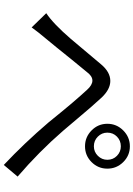

<svg xmlns="http://www.w3.org/2000/svg" viewBox="138 -886 723 1040"><g transform="rotate(90 500.0 -366.5)"><path d="M773 -513Q803 -513 824.5 -534.5Q846 -556 846 -586Q846 -617 824.5 -638Q803 -659 773 -659Q742 -659 720.5 -638Q699 -617 699 -586Q699 -556 720.5 -534.5Q742 -513 773 -513ZM773 -465Q723 -465 687 -500.5Q651 -536 651 -586Q651 -636 687 -672Q723 -708 773 -708Q823 -708 858.5 -672Q894 -636 894 -586Q894 -536 858.5 -500.5Q823 -465 773 -465ZM874 -25Q756 -136 644 -267L622 -294Q530 -408 467 -476Q441 -505 417 -505Q392 -505 369 -473Q342 -441 305 -395Q233 -305 188 -251Q154 -211 129 -176L52 -255Q110 -294 191 -388L329 -552Q371 -602 419 -602Q464 -602 508 -556Q559 -501 623 -424L690 -345Q802 -216 937 -100Z"/></g></svg>

Font: Source Han Sans & Saira Hybrid
Style: Regular
Weight: 400
Designer: Ryoko NISHIZUKA 西塚涼子 (kana & ideographs); Paul D. Hunt (Latin, Greek & Cyrillic); Wenlong ZHANG 张文龙 (bopomofo); Sandoll 
Foundry: Adobe Systems Incorporated
Version: Version 1.00;August 2, 2021;FontCreator 13.0.0.2675 64-bit